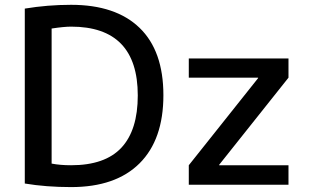

<svg xmlns="http://www.w3.org/2000/svg" viewBox="-20 -760 1278 790"><path d="M82 -4.9V-724.6Q175.8 -740.2 272.5 -740.2Q456.1 -740.2 554.2 -645.5Q652.3 -550.8 652.3 -368.2Q652.3 -185.5 554.2 -87.9Q456.1 9.8 272.5 9.8Q169.9 9.8 82 -4.9ZM192.4 -86.9Q227.5 -80.1 272.5 -80.1Q412.1 -80.1 479.5 -152.3Q546.9 -224.6 546.9 -367.2Q546.9 -650.4 272.5 -650.4Q243.2 -650.4 192.4 -642.6ZM756.8 0V-80.1L1042 -438.5V-440.4H756.8V-519.5H1167V-440.4L881.8 -82V-80.1H1167V0Z"/></svg>

Font: GenEi M Gothic v2 Medium
Style: Regular
Weight: 500
Version: Version 2.0